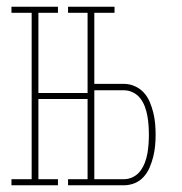

<svg xmlns="http://www.w3.org/2000/svg" viewBox="-20 -550 540 570"><path d="M182 -512V-530H320V-512ZM14 0V-18H74V-512H14V-530H152V-512H94V-274H250V-256H94V-18H152V0ZM182 0V-18H320V0ZM240 0V-530H260V-301H348Q365 -301 380.5 -294Q396 -287 407 -275Q418 -263 424.5 -247.5Q431 -232 435 -216Q439 -200 440.5 -183.5Q442 -167 442 -150Q442 -134 440.5 -117.5Q439 -101 435 -85Q431 -69 424.5 -53.5Q418 -38 407 -25.5Q396 -13 380.5 -6.5Q365 0 348 0ZM260 -18H348Q362 -18 375 -24.5Q388 -31 396.5 -42.5Q405 -54 410 -67Q415 -80 417.5 -94Q420 -108 421 -122Q422 -136 422 -150Q422 -164 421 -178Q420 -192 417.5 -206Q415 -220 410 -233.5Q405 -247 396.5 -258Q388 -269 375 -275.5Q362 -282 348 -282H260Z"/></svg>

Font: Iosevka Slab Thin
Style: Regular
Weight: 100
Monospace: yes
Designer: Belleve Invis
Foundry: Belleve Invis
Version: Version 11.1.0; ttfautohint (v1.8.3)